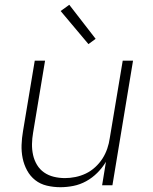

<svg xmlns="http://www.w3.org/2000/svg" viewBox="-20 -773 640 801"><path d="M232 8Q203 8 175.5 1.5Q148 -5 127 -21.5Q106 -38 93 -62Q80 -86 74.5 -113Q69 -140 70 -168.5Q71 -197 76 -226L125 -520H168L118 -219Q114 -196 113.5 -172.5Q113 -149 118 -126.5Q123 -104 134.5 -85Q146 -66 164 -53.5Q182 -41 204.5 -35.5Q227 -30 251 -30Q272 -30 294.5 -34.5Q317 -39 338 -49Q359 -59 377 -75.5Q395 -92 407.5 -111.5Q420 -131 427.5 -153Q435 -175 438 -197L492 -520H535L449 0H406L422 -98Q407 -73 386 -52Q365 -31 339.5 -17Q314 -3 286.5 2.5Q259 8 232 8ZM349 -589 233 -727 269 -753 379 -611Z"/></svg>

Font: Iosevka SS04 XLt Ex Obl
Style: Regular
Weight: 200
Width: 7
Italic angle: -9°
Monospace: yes
Designer: Belleve Invis
Foundry: Belleve Invis
Version: Version 19.0.0; ttfautohint (v1.8.4)